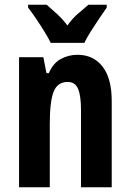

<svg xmlns="http://www.w3.org/2000/svg" viewBox="-20 -837 548 806"><path d="M305 -607Q372 -607 410.5 -557.5Q449 -508 449 -413V-51H320V-376Q320 -434 308 -463.5Q296 -493 264 -493Q222 -493 205.5 -453Q189 -413 189 -315V-51H60V-597H162L175 -530H185Q203 -572 235.5 -589.5Q268 -607 305 -607ZM193 -657Q184 -676 167 -703.5Q150 -731 131.5 -758.5Q113 -786 98 -805V-817H176Q192 -803 217 -780.5Q242 -758 263 -730Q284 -760 308 -780Q332 -800 351 -817H428V-805Q414 -785 396 -758.5Q378 -732 361 -705Q344 -678 334 -657Z"/></svg>

Font: Noto Sans Tamil UI ExtraCondensed
Style: Bold
Weight: 700
Width: 2
Designer: Jelle Bosma - Monotype Design Team
Foundry: Monotype Imaging Inc.
Version: Version 2.004; ttfautohint (v1.8.4.7-5d5b)